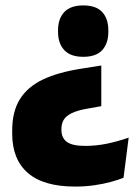

<svg xmlns="http://www.w3.org/2000/svg" viewBox="-20 -527 507 708"><path d="M278 -273.5 353.5 -285.5V-135.5L303 -126.5Q265 -120 244 -109.5Q223 -99 214.8 -84.8Q206.5 -70.5 206.5 -52V-48Q206.5 -18.5 226.5 -3.8Q246.5 11 294.5 11Q334.5 11 374.5 2.8Q414.5 -5.5 454.5 -19.5L435.5 128.5Q416 136.5 388.2 144Q360.5 151.5 327.2 156.2Q294 161 257 161Q141 161 83 111Q25 61 25 -34V-46Q25 -116 53.5 -161.5Q82 -207 138.2 -233.8Q194.5 -260.5 278 -273.5ZM287 -507Q334.5 -507 357 -482.5Q379.5 -458 379.5 -415V-409.5Q379.5 -367 357 -342.2Q334.5 -317.5 287 -317.5Q240 -317.5 217 -342.2Q194 -367 194 -409.5V-415Q194 -458 217 -482.5Q240 -507 287 -507Z"/></svg>

Font: Anek Devanagari ExtraBold
Style: Regular
Weight: 800
Designer: Kailash Malviya (Devanagari) & Yesha Goshar (Latin)
Foundry: Ek Type
Version: Version 1.003